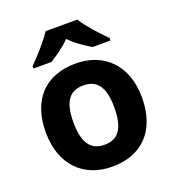

<svg xmlns="http://www.w3.org/2000/svg" viewBox="-140 -874 898 992"><g transform="rotate(-20 309.5 -378.0)"><path d="M397 -766H223C195 -721 135 -656 98 -619V-606H197C232 -628 274 -656 309 -692C343 -656 388 -627 423 -606H522V-619C486 -655 425 -721 397 -766ZM574 -274C574 -455 464 -556 311 -556C146 -556 45 -455 45 -274C45 -92 155 10 308 10C472 10 574 -92 574 -274ZM197 -274C197 -382 230 -436 309 -436C389 -436 422 -382 422 -274C422 -166 389 -110 310 -110C230 -110 197 -166 197 -274Z"/></g></svg>

Font: Noto Sans Adlam
Style: Bold
Weight: 700
Designer: Mark Jamra, Neil Patel
Foundry: JamraPatel LLC
Version: Version 3.001